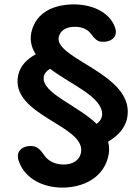

<svg xmlns="http://www.w3.org/2000/svg" viewBox="-20 -806 630 874"><path d="M65 -74C93 9 178 48 264 48C361 48 457 1 475 -105C478 -125 477 -144 472 -161C521 -190 556 -229 561 -284C579 -470 232 -538 247 -635C254 -671 285 -684 322 -684C349 -684 374 -675 389 -658C412 -630 421 -613 455 -616H458C492 -619 517 -642 504 -680C480 -751 399 -786 317 -786C229 -786 145 -753 123 -660C115 -622 123 -589 143 -559C104 -538 73 -508 63 -465C23 -281 369 -237 349 -113C342 -74 309 -57 269 -57C234 -57 202 -71 183 -97C162 -127 148 -144 113 -141H110C75 -137 52 -113 65 -74ZM179 -455C181 -470 191 -483 208 -493C305 -419 447 -366 445 -284C444 -268 436 -254 420 -242C331 -328 171 -381 179 -455Z"/></svg>

Font: 寒蝉团圆体 Round
Style: Regular
Weight: 500
Designer: 寒蝉字型
Version: Version 2.700;Glyphs 3.1.1 (3135)